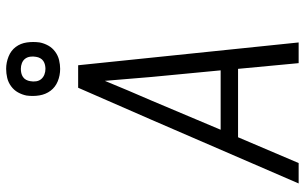

<svg xmlns="http://www.w3.org/2000/svg" viewBox="-208 -808 1015 640"><g transform="rotate(-90 300.0 -487.5)"><path d="M9 0 221 -490 328 -735H403L479 0H410L391 -202H163L77 0ZM386 -260 364 -490Q361 -529 357.5 -568Q354 -607 351 -646Q335 -607 318.5 -568Q302 -529 285 -490L188 -260ZM391 -795Q369 -795 349.5 -803Q330 -811 318 -827Q306 -843 302.5 -864Q299 -885 302 -907Q305 -922 312.5 -935.5Q320 -949 333 -958.5Q346 -968 361 -971.5Q376 -975 391 -975Q412 -975 432 -967Q452 -959 464 -943Q476 -927 479 -906Q482 -885 479 -863Q476 -848 468.5 -834.5Q461 -821 448 -811.5Q435 -802 420 -798.5Q405 -795 391 -795ZM391 -844Q397 -844 404 -845.5Q411 -847 417 -851Q423 -855 426.5 -861.5Q430 -868 431 -875Q433 -885 431.5 -895Q430 -905 424.5 -912Q419 -919 410 -922.5Q401 -926 391 -926Q384 -926 377 -924.5Q370 -923 364 -919Q358 -915 354.5 -908.5Q351 -902 350 -895Q348 -885 349.5 -875Q351 -865 357 -858Q363 -851 372 -847.5Q381 -844 391 -844Z"/></g></svg>

Font: Iosevka SS04 Light Extended
Style: Italic
Weight: 300
Width: 7
Italic angle: -9°
Monospace: yes
Designer: Belleve Invis
Foundry: Belleve Invis
Version: Version 19.0.0; ttfautohint (v1.8.4)